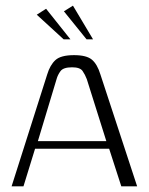

<svg xmlns="http://www.w3.org/2000/svg" viewBox="-20 -659 528 679"><path d="M21 0 147 -396Q157 -429 176 -446.5Q195 -464 242 -464Q286 -464 305 -448Q324 -432 335 -396L465 0H409L366 -133H104L63 0ZM114 -160H356L287 -379Q281 -395 272 -408Q263 -421 235 -421Q204 -421 194 -407.5Q184 -394 180 -379ZM205 -520 110 -607 143 -628 229 -520ZM286 -520 206 -619 238 -639 309 -520Z"/></svg>

Font: Genos Thin Light
Style: Regular
Weight: 300
Version: Version 1.010